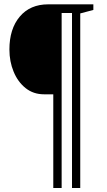

<svg xmlns="http://www.w3.org/2000/svg" viewBox="-20 -782 507 908"><path d="M232 107V-336H188.5Q138 -336 101.2 -365.2Q64.5 -394.5 44.5 -442.8Q24.5 -491 24.5 -548Q24.5 -645.5 73.5 -703.5Q122.5 -761.5 208 -761.5H421.5V-735L359.5 -718.5V107H320.5V-720.5H271.5V107Z"/></svg>

Font: Libre Caslon Condensed
Style: Regular
Weight: 400
Designer: Pablo Impallari, Rodrigo Fuenzalida, Katja Schimmel, Ertekin Erdin
Foundry: Pablo Impallari, Rodrigo Fuenzalida
Version: Version 2.000; ttfautohint (v1.8.4.7-5d5b);gftools[0.9.33]